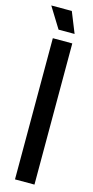

<svg xmlns="http://www.w3.org/2000/svg" viewBox="-136 -834 421 867"><g transform="rotate(15 74.0 -400.5)"><path d="M34 0V-660H125V0ZM49 -704 -11 -801H85L124 -704Z"/></g></svg>

Font: Bricolage Grotesque 96pt Condensed
Style: Regular
Weight: 400
Width: 3
Designer: Mathieu Triay
Foundry: Atelier Triay
Version: Version 1.001; ttfautohint (v1.8.4.7-5d5b);gftools[0.9.33.de